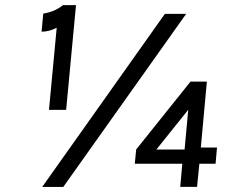

<svg xmlns="http://www.w3.org/2000/svg" viewBox="-20 -728 931 748"><path d="M225.8 -708.1H276.1L237.7 -300H170.8L200.9 -620Q186 -612.1 171.1 -608.3Q156.3 -604.5 142 -604.5L148.4 -675Q167.7 -678 186.8 -685.3Q205.9 -692.7 225.8 -708.1ZM144.4 0.3 622.4 -674.1H705.3L226.5 0.3ZM682.2 0 690.2 -90H505.2L510.4 -145.5L722.2 -410.1H785.9L762.4 -153.2H825.4L819.8 -90H756.7L747.7 0ZM589.3 -145.5H699.1L713.4 -300.5Z"/></svg>

Font: Karla
Style: Italic
Weight: 400
Italic angle: -8°
Designer: Jonathan Pinhorn
Version: Version 2.004;gftools[0.9.33]